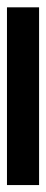

<svg xmlns="http://www.w3.org/2000/svg" viewBox="164 -190 130 537"><g transform="rotate(90 228.5 79.0)"><path d="M477.1 34.2V124H-20V34.2Z"/></g></svg>

Font: D-DIN-PRO SemiBold
Style: Bold
Weight: 600
Designer: datto
Foundry: CyberFei
Version: Version 1.000;hotconv 1.0.109;makeotfexe 2.5.65596